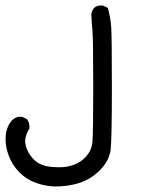

<svg xmlns="http://www.w3.org/2000/svg" viewBox="-25 -423 545 694"><path d="M-4.9 79.6Q-4.9 74.7 -4.4 69.8Q-2.4 33.7 20.5 9.8Q20.5 9.8 21 9.8Q32.2 -1 48.3 -1Q54.2 -1 56.2 0L71.8 7.3L72.8 8.3Q81.5 19.5 81.5 35.6Q81.5 37.6 81.5 40.5Q65.9 66.9 65.9 87.4Q65.9 90.8 66.4 94.2Q69.8 118.2 85 138.9Q100.1 159.7 116.2 168Q132.3 176.3 150.4 179Q168.5 181.6 189 181.6Q206.1 181.6 219 179Q231.9 176.3 244.1 171.9Q268.6 162.6 287.6 141.1Q306.2 119.6 309.1 90.3Q312 61 312 -111.3Q312 -283.7 309.1 -312Q306.2 -340.3 305.2 -370.1Q305.2 -370.1 305.2 -370.6Q306.2 -384.3 315.4 -394.5Q325.2 -403.3 339.8 -403.3Q346.2 -403.3 348.1 -402.3L364.7 -394.5Q374.5 -360.4 377 -325.2Q379.4 -290 379.4 -106.9Q379.4 76.7 375 117.2Q370.1 158.2 335.9 192.4Q301.8 226.6 257.3 239.7Q218.8 251 175.8 251Q167 251 162.6 250.5Q129.4 247.6 100.6 236.3Q70.3 225.1 44.9 199.7Q19.5 174.3 6.8 140.1Q-4.9 109.9 -4.9 79.6Z"/></svg>

Font: Bakudai
Style: Medium
Weight: 500
Version: Version 1.48